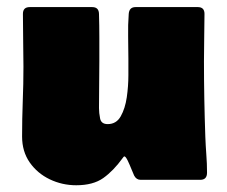

<svg xmlns="http://www.w3.org/2000/svg" viewBox="-20 -517 654 552"><path d="M384.3 0Q372.1 0 365.7 -12.2Q363.8 -16.1 358.4 -29.5Q353 -43 347.2 -55.2Q341.3 -67.4 337.4 -67.4Q335.9 -67.4 333 -63Q306.2 -25.9 276.9 -5.1Q247.6 15.6 199.2 15.6Q158.7 15.6 123 -1.5Q87.4 -18.6 65.4 -50Q43.5 -81.5 43.5 -124.5Q43.5 -174.8 45.4 -225.1Q47.4 -275.4 47.4 -325.7Q47.4 -363.3 46.6 -401.4Q45.9 -439.5 45.9 -477.1Q45.9 -496.6 65.4 -496.6H245.1Q264.2 -496.6 264.6 -477.1Q265.6 -443.4 265.6 -409.2Q265.6 -375 265.6 -341.3Q265.6 -307.6 265.1 -273.7Q264.6 -239.7 264.6 -206.1Q264.6 -192.4 267.8 -176.3Q271 -160.2 289.6 -160.2Q314.5 -160.2 327.1 -182.6Q339.8 -205.1 344.5 -237.3Q349.1 -269.5 349.1 -300.5Q349.1 -331.5 349.1 -348.1Q349.1 -379.9 348.4 -412.6Q347.7 -445.3 350.1 -477.1Q351.6 -496.6 369.6 -496.6H548.8Q567.9 -496.6 567.9 -477.1Q567.9 -442.9 567.1 -408.9Q566.4 -375 566.4 -340.8Q566.4 -286.6 567.4 -232.4Q568.4 -178.2 570.3 -124Q571.3 -98.1 573.2 -72.3Q575.2 -46.4 575.2 -20.5Q575.2 0 555.7 0Z"/></svg>

Font: Belanosima
Style: Bold
Weight: 700
Designer: The DocRepair Project, Santiago Orozco
Foundry: Google
Version: Version 2.000